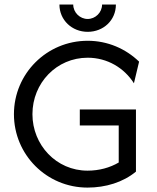

<svg xmlns="http://www.w3.org/2000/svg" viewBox="-20 -818 693 850"><path d="M368.1 -677.1C438.2 -677.1 493.1 -728.5 493.1 -797.9H431.9C431.9 -762.5 402.1 -734 368.1 -734C334 -734 304.2 -762.5 304.2 -797.9H243.1C243.1 -729.2 298.6 -677.1 368.1 -677.1ZM367.4 12.5C447.9 12.5 525 -11.1 581.9 -58.3V-333.3H333.3V-262.5H505.6V-98.6C466.7 -75.7 419.4 -62.5 367.4 -62.5C229.2 -62.5 123.6 -176.4 123.6 -312.5C123.6 -450.7 230.6 -562.5 368.1 -562.5C454.9 -562.5 529.9 -517.4 572.9 -449.3L595.8 -545.1C536.8 -602.1 456.9 -637.5 368.1 -637.5C186.8 -637.5 41.7 -491.7 41.7 -312.5C41.7 -133.3 186.1 12.5 367.4 12.5Z"/></svg>

Font: Afacad
Style: Regular
Weight: 400
Designer: Kristian Moeller
Foundry: Dicotype
Version: Version 1.000